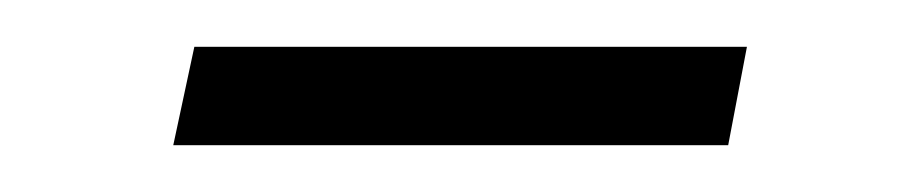

<svg xmlns="http://www.w3.org/2000/svg" viewBox="-20 -288 390 82"><path d="M63 -268H299L291 -226H54Z"/></svg>

Font: Montserrat Ace
Style: Light Italic
Weight: 300
Italic angle: -11.3°
Designer: Julieta Ulanovsky
Foundry: Julieta Ulanovsky
Version: Version 1